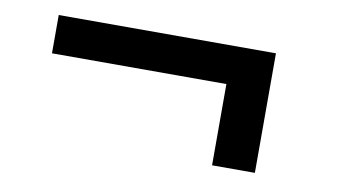

<svg xmlns="http://www.w3.org/2000/svg" viewBox="-43 -479 797 451"><g transform="rotate(10 356.0 -253.5)"><path d="M584 -110.4V-395.5H65.9V-304.2H481.9V-110.4Z"/></g></svg>

Font: Ride SemiBold
Style: Regular
Weight: 600
Version: Version 3.000